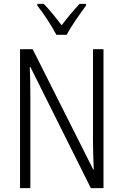

<svg xmlns="http://www.w3.org/2000/svg" viewBox="-20 -1060 634 987"><path d="M270 -881H323C346 -926 391 -989 422 -1031V-1040H389C354 -1002 327 -970 297 -930C268 -968 234 -1011 205 -1040H172V-1031C203 -992 246 -927 270 -881ZM512 -93V-807H458V-335C458 -295 460 -238 462 -189H459L148 -807H83V-93H136V-573C136 -626 135 -672 133 -716H136L447 -93Z"/></svg>

Font: Noto Sans Telugu UI Condensed Light
Style: Regular
Weight: 300
Width: 3
Designer: Jelle Bosma - Monotype Design Team
Foundry: Monotype Imaging Inc.
Version: Version 2.005